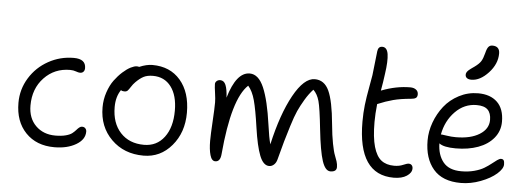

<svg xmlns="http://www.w3.org/2000/svg" viewBox="-50 -910 2938 1067"><g transform="rotate(5 1419.0 -376.5)"><path d="M280.8 8.8Q180.7 8.8 120.8 -53.5Q61 -115.7 61 -220.2Q61 -295.4 100.1 -358.9Q139.2 -422.4 204.6 -458.7Q270 -495.1 346.2 -495.1Q413.1 -495.1 413.1 -443.8Q413.1 -431.2 406.2 -423.6Q399.4 -416 387.2 -416Q378.4 -416 364 -421.4Q349.6 -426.8 331.1 -426.8Q244.6 -426.8 186.8 -366Q128.9 -305.2 128.9 -210.9Q128.9 -140.1 171.4 -98.1Q213.9 -56.2 280.8 -56.2Q314.5 -56.2 338.4 -62.5Q362.3 -68.8 374 -78.1Q385.7 -87.4 393.6 -96.4Q401.4 -105.5 408.9 -111.8Q416.5 -118.2 425.8 -118.2Q437 -118.2 443.6 -110.8Q450.2 -103.5 450.2 -92.8Q450.2 -48.3 401.4 -19.8Q352.5 8.8 280.8 8.8Z M778.8 12.2Q669.4 12.2 599.1 -57.6Q528.8 -127.4 528.8 -235.8Q528.8 -279.3 542.5 -319.8Q556.2 -360.4 576.7 -388.2Q597.2 -416 620.8 -437.3Q644.5 -458.5 665 -468.8Q685.5 -479 698.7 -479Q706.1 -479 711.9 -477.1Q752 -494.1 784.7 -494.1Q883.3 -494.1 940.9 -427.2Q998.5 -360.4 998.5 -246.1Q998.5 -135.7 935.5 -61.8Q872.6 12.2 778.8 12.2ZM595.7 -243.2Q595.7 -153.8 644.5 -100.8Q693.4 -47.9 775.9 -47.9Q847.2 -47.9 888.9 -103.3Q930.7 -158.7 930.7 -252Q930.7 -336.9 894 -385.5Q857.4 -434.1 793 -434.1Q761.7 -434.1 741.2 -423.6Q720.7 -413.1 697.8 -390.1Q685.5 -377.9 675.8 -362.3Q666 -346.7 659.7 -340.3Q653.3 -334 641.6 -334Q628.4 -334 622.6 -339.8Q595.7 -300.8 595.7 -243.2Z M1178.7 8.8Q1158.7 8.8 1149.7 -22.7Q1140.6 -54.2 1140.6 -102.1Q1140.6 -137.2 1145 -210Q1149.4 -282.7 1149.4 -316.9Q1149.4 -336.9 1144.5 -370.1Q1139.6 -403.3 1139.6 -418.9Q1139.6 -428.7 1147.7 -435.8Q1155.8 -442.9 1167.5 -442.9Q1188.5 -442.9 1198.2 -419.4Q1208 -396 1210.4 -349.1Q1252.9 -494.1 1327.6 -494.1Q1377 -494.1 1407 -424.1Q1437 -354 1455.6 -220.2Q1465.3 -147.9 1475.6 -111.8Q1514.2 -283.2 1572.5 -388.7Q1630.9 -494.1 1690.4 -494.1Q1744.1 -494.1 1770 -438Q1795.9 -381.8 1807.6 -253.9Q1813.5 -190.4 1822.3 -145.5Q1831.1 -100.6 1838.1 -83.5Q1845.2 -66.4 1850.3 -50Q1855.5 -33.7 1855.5 -18.1Q1855.5 8.8 1820.8 8.8Q1792 8.8 1774.4 -44.9Q1756.8 -98.6 1743.7 -220.2Q1731.4 -336.9 1720.9 -375Q1710.4 -413.1 1687.5 -435.1Q1663.6 -409.7 1642.6 -374.3Q1621.6 -338.9 1607.9 -308.6Q1594.2 -278.3 1576.7 -221.9Q1559.1 -165.5 1550.5 -134.8Q1542 -104 1522.5 -30.8Q1517.6 -12.2 1505.6 -1.7Q1493.7 8.8 1479.5 8.8Q1446.3 8.8 1425.8 -43.5Q1405.3 -95.7 1390.6 -198.2Q1376.5 -297.4 1362.8 -347.9Q1349.1 -398.4 1324.7 -425.8Q1237.8 -345.2 1210.4 -34.2Q1207 8.8 1178.7 8.8Z M2174.3 13.2Q1974.6 13.2 1974.6 -282.2Q1974.6 -331.5 1979.7 -375.7Q1984.9 -419.9 1994.6 -471.7Q2004.4 -523.4 2007.3 -543.9Q2011.7 -582.5 2016.8 -628.2Q2022 -673.8 2022.5 -679.2Q2025.9 -706.1 2048.3 -706.1Q2075.2 -706.1 2081.1 -668Q2086.9 -629.9 2076.2 -557.1Q2070.3 -510.7 2061.5 -462.9L2064.5 -463.9Q2145.5 -495.1 2223.1 -495.1Q2242.7 -495.1 2255.1 -485.8Q2267.6 -476.6 2267.6 -460Q2267.6 -445.8 2259.5 -439.7Q2251.5 -433.6 2232.4 -432.1Q2174.8 -427.2 2134 -416.5Q2093.3 -405.8 2049.3 -387.2L2047.4 -386.2Q2041.5 -330.6 2041.5 -286.1Q2041.5 -200.2 2056.4 -148.4Q2071.3 -96.7 2099.1 -75Q2127 -53.2 2171.4 -53.2Q2199.2 -53.2 2220.5 -62.5Q2241.7 -71.8 2251.5 -71.8Q2262.2 -71.8 2268.3 -64.9Q2274.4 -58.1 2274.4 -46.9Q2274.4 -22.9 2247.1 -4.9Q2219.7 13.2 2174.3 13.2Z M2557.1 -566.9Q2541 -566.9 2532.2 -573.5Q2523.4 -580.1 2523.4 -591.8Q2523.4 -594.7 2523.9 -597.7Q2524.4 -600.6 2525.9 -603.3Q2527.3 -606 2528.6 -608.2Q2529.8 -610.4 2532.7 -613.3Q2535.6 -616.2 2537.4 -617.9Q2539.1 -619.6 2543.7 -623Q2548.3 -626.5 2550.5 -628.2Q2552.7 -629.9 2558.6 -634Q2564.5 -638.2 2567.4 -640.1Q2593.3 -658.7 2603.3 -674.6Q2613.3 -690.4 2621.1 -721.2Q2627.4 -747.1 2635.7 -756.6Q2644 -766.1 2657.2 -766.1Q2698.2 -766.1 2698.2 -725.1Q2698.2 -667 2651.9 -616.9Q2605.5 -566.9 2557.1 -566.9ZM2548.3 9.8Q2445.8 9.8 2395 -49.8Q2344.2 -109.4 2344.2 -210Q2344.2 -260.3 2362.5 -310.5Q2380.9 -360.8 2413.3 -402.1Q2445.8 -443.4 2495.4 -469.2Q2544.9 -495.1 2602.1 -495.1Q2669.9 -495.1 2708.5 -458Q2747.1 -420.9 2747.1 -349.1Q2747.1 -297.4 2715.1 -258.3Q2683.1 -219.2 2628.2 -199.2Q2573.2 -179.2 2503.4 -179.2Q2436 -179.2 2411.1 -199.2Q2412.1 -134.8 2444.3 -95Q2476.6 -55.2 2545.4 -55.2Q2585 -55.2 2618.2 -64.2Q2651.4 -73.2 2672.6 -86.2Q2693.8 -99.1 2710 -112.1Q2726.1 -125 2738.8 -134Q2751.5 -143.1 2760.3 -143.1Q2771 -143.1 2775.1 -136.2Q2779.3 -129.4 2779.3 -113.8Q2779.3 -89.8 2746.6 -61Q2713.9 -32.2 2658.7 -11.2Q2603.5 9.8 2548.3 9.8ZM2421.4 -249Q2425.3 -249 2449.5 -245.1Q2473.6 -241.2 2499 -241.2Q2581.1 -241.2 2630.6 -272Q2680.2 -302.7 2680.2 -353Q2680.2 -391.1 2660.9 -410.2Q2641.6 -429.2 2599.1 -429.2Q2530.3 -429.2 2479.7 -377.4Q2429.2 -325.7 2415 -249Z"/></g></svg>

Font: Shantell Sans Normal
Style: Regular
Weight: 300
Designer: Stephen Nixon, Anya Danilova, Shantell Martin
Foundry: Arrow Type
Version: Version 1.006;[559af2be0]